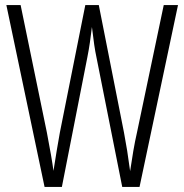

<svg xmlns="http://www.w3.org/2000/svg" viewBox="-20 -734 723 754"><path d="M679 -714 528 0H460L359 -508Q354 -531 350 -558.5Q346 -586 341 -628Q337 -595 333 -567Q329 -539 323 -509L223 0H155L5 -714H61L164 -214Q184 -110 190 -63Q196 -102 203 -144Q210 -186 215 -213L315 -714H368L467 -213Q474 -176 479.5 -141.5Q485 -107 491 -62Q497 -103 503.5 -141Q510 -179 518 -214L623 -714Z"/></svg>

Font: Noto Sans Thai ExtCond Light
Style: Regular
Weight: 300
Width: 2
Designer: Monotype Design Team
Foundry: Monotype Imaging Inc.
Version: Version 2.002; ttfautohint (v1.8.4.7-5d5b)